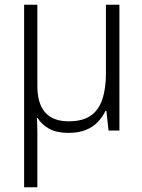

<svg xmlns="http://www.w3.org/2000/svg" viewBox="-20 -552 602 812"><path d="M485 -532V0H439L430 -83H426Q413 -56 392.5 -35Q372 -14 342 -2Q312 10 269 10Q220 10 188 -7.5Q156 -25 139 -53H136Q137 -41 137.5 -24.5Q138 -8 138 11Q138 30 138 51V240H82V-532H138V-188Q138 -114 171 -76.5Q204 -39 271 -39Q330 -39 364 -63Q398 -87 413 -132.5Q428 -178 428 -242V-532Z"/></svg>

Font: Noto Sans Display Light
Style: Regular
Weight: 300
Designer: Monotype Design Team
Foundry: Monotype Imaging Inc.
Version: Version 2.003